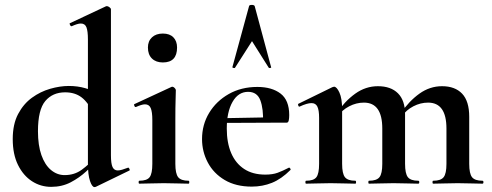

<svg xmlns="http://www.w3.org/2000/svg" viewBox="-20 -750 2008 784"><path d="M189 13Q146 13 110.5 -10Q75 -33 53.5 -76.5Q32 -120 32 -182Q32 -243 54 -284.5Q76 -326 110.5 -351Q145 -376 185 -387.5Q225 -399 261 -399Q297 -399 328 -390Q359 -381 384 -368L361 -287Q340 -332 313 -352.5Q286 -373 246 -373Q195 -373 165 -337.5Q135 -302 135 -214Q135 -157 149 -117Q163 -77 188 -56Q213 -35 244 -35Q284 -35 314 -57Q344 -79 372 -110L382 -101Q361 -77 332.5 -50.5Q304 -24 268.5 -5.5Q233 13 189 13ZM433 -712V-116Q433 -82 439.5 -68Q446 -54 461 -54Q468 -54 478.5 -57Q489 -60 502 -65Q505 -67 508 -61.5Q511 -56 509 -54L371 13Q368 14 366 14Q356 14 347.5 -11Q339 -36 339 -82V-589Q339 -623 333 -638.5Q327 -654 310 -654Q303 -654 293.5 -651Q284 -648 273 -643Q269 -642 266 -648Q263 -654 265 -655L412 -724Q414 -725 416 -725Q421 -725 427 -720.5Q433 -716 433 -712Z M549 0Q546 0 546 -6Q546 -12 549 -12Q580 -12 591 -26.5Q602 -41 602 -81V-260Q602 -293 595.5 -308.5Q589 -324 572 -324Q565 -324 555.5 -321Q546 -318 535 -313Q531 -312 528.5 -318Q526 -324 529 -325L680 -395Q682 -396 683 -396Q688 -396 693 -391Q698 -386 698 -382Q698 -370 697 -342Q696 -314 696 -262V-81Q696 -41 707.5 -26.5Q719 -12 750 -12Q753 -12 753 -6Q753 0 750 0Q730 0 704 -1Q678 -2 649 -2Q621 -2 595 -1Q569 0 549 0ZM645 -495Q617 -495 600.5 -511Q584 -527 584 -556Q584 -582 600.5 -597.5Q617 -613 645 -613Q673 -613 688 -597.5Q703 -582 703 -556Q703 -495 645 -495Z M1008 12Q943 12 897.5 -15Q852 -42 828.5 -86.5Q805 -131 805 -182Q805 -241 834 -289Q863 -337 914 -366Q965 -395 1031 -395Q1090 -395 1125.5 -368Q1161 -341 1161 -280Q1161 -267 1159 -258Q1157 -249 1150 -249H1054Q1056 -306 1043 -340.5Q1030 -375 993 -375Q953 -375 929.5 -334Q906 -293 906 -225Q906 -167 924 -125Q942 -83 977 -60Q1012 -37 1063 -37Q1093 -37 1113.5 -44.5Q1134 -52 1159 -65Q1161 -67 1164.5 -63Q1168 -59 1166 -56Q1129 -19 1090.5 -3.5Q1052 12 1008 12ZM871 -248 870 -267 1089 -271V-249ZM1087 -476Q1089 -474 1084 -472.5Q1079 -471 1077 -474L1009 -582L940 -474Q939 -471 933.5 -472.5Q928 -474 929 -476L997 -725Q998 -730 1008 -730Q1018 -730 1020 -725Z M1749 0Q1746 0 1746 -6Q1746 -12 1749 -12Q1780 -12 1791.5 -26.5Q1803 -41 1803 -81V-225Q1803 -331 1728 -331Q1697 -331 1668 -316Q1639 -301 1621 -275L1616 -287Q1650 -337 1692.5 -367.5Q1735 -398 1785 -398Q1838 -398 1867 -367.5Q1896 -337 1896 -273V-81Q1896 -41 1907.5 -26.5Q1919 -12 1950 -12Q1954 -12 1954 -6Q1954 0 1950 0Q1930 0 1904 -1Q1878 -2 1849 -2Q1821 -2 1795 -1Q1769 0 1749 0ZM1487 0Q1484 0 1484 -6Q1484 -12 1487 -12Q1518 -12 1529.5 -26.5Q1541 -41 1541 -81V-225Q1541 -331 1466 -331Q1435 -331 1406 -316Q1377 -301 1359 -275L1354 -287Q1388 -337 1430.5 -367.5Q1473 -398 1523 -398Q1576 -398 1605 -369Q1634 -340 1634 -284V-81Q1634 -41 1645.5 -26.5Q1657 -12 1688 -12Q1692 -12 1692 -6Q1692 0 1688 0Q1668 0 1642 -1Q1616 -2 1587 -2Q1559 -2 1533 -1Q1507 0 1487 0ZM1230 0Q1227 0 1227 -6Q1227 -12 1230 -12Q1261 -12 1272 -26.5Q1283 -41 1283 -81V-269Q1283 -300 1276 -314.5Q1269 -329 1252 -329Q1243 -329 1231 -325.5Q1219 -322 1204 -315Q1200 -313 1198 -319Q1196 -325 1198 -326L1337 -394Q1343 -396 1344 -396Q1355 -396 1366 -372Q1377 -348 1377 -303V-81Q1377 -41 1388.5 -26.5Q1400 -12 1431 -12Q1434 -12 1434 -6Q1434 0 1431 0Q1411 0 1385 -1Q1359 -2 1330 -2Q1302 -2 1276 -1Q1250 0 1230 0Z"/></svg>

Font: Cormorant Garamond Light
Style: Bold
Weight: 700
Version: Version 4.001